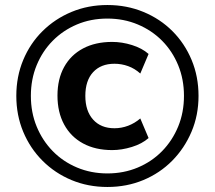

<svg xmlns="http://www.w3.org/2000/svg" viewBox="-20 -735 856 765"><path d="M408 10Q331 10 265 -17.5Q199 -45 149.5 -94.5Q100 -144 72.5 -210Q45 -276 45 -353Q45 -430 72.5 -496Q100 -562 149.5 -611Q199 -660 265 -687.5Q331 -715 408 -715Q485 -715 551.5 -687.5Q618 -660 667 -611Q716 -562 743.5 -496Q771 -430 771 -353Q771 -276 743 -210Q715 -144 666 -94.5Q617 -45 551 -17.5Q485 10 408 10ZM427 -137Q360 -137 311 -163.5Q262 -190 235.5 -239Q209 -288 209 -354Q209 -420 235.5 -468Q262 -516 311 -542Q360 -568 427 -568Q466 -568 506 -555.5Q546 -543 572 -520L539 -442Q517 -462 490.5 -471.5Q464 -481 436 -481Q382 -481 351 -447.5Q320 -414 320 -353Q320 -293 351 -258.5Q382 -224 436 -224Q464 -224 490.5 -234Q517 -244 539 -263L572 -185Q546 -162 505.5 -149.5Q465 -137 427 -137ZM408 -44Q473 -44 529 -67.5Q585 -91 626 -133Q667 -175 690 -231Q713 -287 713 -353Q713 -419 690 -475Q667 -531 626 -572.5Q585 -614 529 -637.5Q473 -661 408 -661Q342 -661 286.5 -637.5Q231 -614 190 -572.5Q149 -531 126 -475Q103 -419 103 -353Q103 -287 126 -231Q149 -175 190 -133Q231 -91 287 -67.5Q343 -44 408 -44Z"/></svg>

Font: Nunito Sans 6pt
Style: Bold
Weight: 700
Version: Version 3.101;gftools[0.9.27]